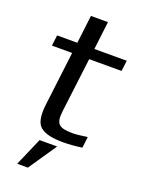

<svg xmlns="http://www.w3.org/2000/svg" viewBox="-154 -704 714 964"><g transform="rotate(20 202.5 -222.0)"><path d="M189 -136 225 -427H398L405 -484H232L250 -634H159L141 -484H33L26 -427H134L99 -141C91 -78 99 -38 122 -19C146 1 186 10 243 10C279 10 313 7 345 2L352 -57C315 -52 290 -49 280 -49C202 -49 180 -62 189 -136ZM224 40H130L65 190H122Z"/></g></svg>

Font: Gamestation Display
Style: Italic
Weight: 400
Designer: Jonas Hecksher
Foundry: Jonas Hecksher, Playtypeª, e-types AS
Version: Version 1.003